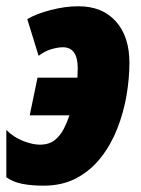

<svg xmlns="http://www.w3.org/2000/svg" viewBox="-27 -583 450 613"><path d="M111.8 9.8Q73.2 9.8 43.7 3.9Q14.2 -2 -6.8 -17.1V-168Q17.6 -144 47.6 -132.6Q77.6 -121.1 100.1 -121.1Q129.4 -121.1 147.5 -135.5Q165.5 -149.9 176.5 -171.4Q187.5 -192.9 194.8 -214.8H67.9L92.8 -335H220.2Q220.2 -340.3 220.7 -350.1Q221.2 -359.9 221.2 -365.2Q221.2 -432.1 173.8 -432.1Q158.7 -432.1 137.9 -426.3Q117.2 -420.4 96.2 -404.8L60.1 -522Q88.9 -539.1 135 -551Q181.2 -563 223.1 -563Q299.8 -563 343 -514.6Q386.2 -466.3 386.2 -382.8Q386.2 -333 377 -278.6Q367.7 -224.1 347.7 -172.9Q327.6 -121.6 295.4 -80.3Q263.2 -39.1 217.8 -14.6Q172.4 9.8 111.8 9.8Z"/></svg>

Font: Open Sans Condensed ExtraBold
Style: Italic
Weight: 800
Width: 3
Italic angle: -12°
Designer: Monotype Design Team
Foundry: Monotype Imaging Inc.
Version: Version 3.003; ttfautohint (v1.8.4)